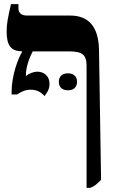

<svg xmlns="http://www.w3.org/2000/svg" viewBox="-20 -667 551 927"><path d="M195 -203C201 -213 219 -231 219 -261C219 -305 187 -321 160 -321C143 -321 119 -312 105 -300V-305C105 -345 124 -393 138 -419H311C378 -419 398 -403 398 -348V240H416C436 232 447 223 468 201L458 -426C456 -536 410 -592 318 -592H110C82 -592 69 -605 69 -629V-647H33C18 -582 12 -551 12 -516C12 -447 33 -420 87 -419V-417C68 -386 36 -304 36 -223V-211H63C83 -225 104 -234 129 -234C157 -234 179 -222 195 -203ZM264 -272C264 -244 283 -231 308 -231C333 -231 352 -244 352 -272C352 -300 333 -313 308 -313C283 -313 264 -300 264 -272Z"/></svg>

Font: Noto Serif Hebrew SemiCondensed ExtraBold
Style: Regular
Weight: 800
Width: 4
Designer: Monotype Design Team
Foundry: Monotype Imaging Inc.
Version: Version 2.004